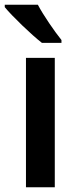

<svg xmlns="http://www.w3.org/2000/svg" viewBox="-36 -786 323 806"><path d="M123 -766H-16V-756C14 -719 96 -640 140 -606H222V-618C193 -654 146 -722 123 -766ZM194 0V-543H73V0Z"/></svg>

Font: Noto Sans Myanmar SemiCondensed SemiBold
Style: Regular
Weight: 600
Width: 4
Designer: Monotype Design Team
Foundry: Monotype Imaging Inc.
Version: Version 2.107